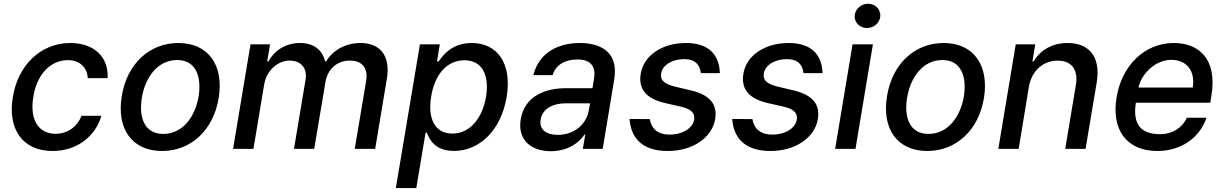

<svg xmlns="http://www.w3.org/2000/svg" viewBox="-20 -777 6395 1002"><path d="M254.3 11C382.8 11 478.3 -66.4 509.2 -172.6H405.5C382.1 -113.6 330.6 -78.8 269.9 -78.8C179.7 -78.8 133.9 -153.8 154.1 -272.7C172.6 -389.6 244.3 -463.1 333.5 -463.1C400.9 -463.1 435.4 -420.5 438.2 -369.3H541.5C547.9 -479.4 470.9 -552.6 346.9 -552.6C192.8 -552.6 73.5 -436.8 46.9 -270.2C19.2 -105.8 95.9 11 254.3 11Z M826 11C977.3 11 1094.1 -99.1 1121.4 -265.6C1149.1 -437.9 1066.4 -552.6 910.9 -552.6C758.9 -552.6 642 -442.5 615.4 -274.9C587.4 -103.7 669.7 11 826 11ZM720.2 -266C737.2 -372.9 802.2 -463.8 904.8 -463.8C1002.1 -463.8 1032.7 -377.5 1016.7 -274.9C998.9 -168 933.9 -78.1 832 -78.1C734 -78.1 703.5 -163.7 720.2 -266Z M1196.4 0H1302.6L1358.7 -336.3C1370.4 -409.4 1430.8 -460.9 1491.1 -460.9C1550.4 -460.9 1584.2 -421.9 1574.9 -362.6L1514.2 0H1619.7L1678.3 -347.7C1688.9 -414.1 1736.9 -460.9 1806.1 -460.9C1862.2 -460.9 1902.7 -430 1891 -355.8L1831.3 0H1937.9L1998.9 -365.8C2019.5 -490.4 1959.9 -552.6 1861.9 -552.6C1783 -552.6 1717.3 -515.3 1682.2 -456.7H1676.5C1662.6 -516.3 1617.5 -552.6 1545.8 -552.6C1473.7 -552.6 1414.1 -516.7 1381 -456.7H1374.3L1389.2 -545.5H1287.3Z M2045.8 204.5H2152.7L2201 -84.9H2207.4C2220.9 -50.1 2249.3 10.7 2349.1 10.7C2481.2 10.7 2594.8 -95.2 2624.3 -271.7C2653.1 -448.5 2573.5 -552.6 2442.1 -552.6C2340.2 -552.6 2293.3 -490.8 2269.5 -457H2260.7L2275.2 -545.5H2171.5ZM2230.1 -272.7C2248.2 -386.7 2311.1 -462.4 2404.1 -462.4C2499.6 -462.4 2533.7 -381 2516.7 -272.7C2497.9 -163.4 2435.4 -79.9 2340.9 -79.9C2249.3 -79.9 2211.3 -158 2230.1 -272.7Z M2854.8 12.1C2945 12.1 3003.2 -33.7 3030.2 -74.6H3034.4L3021.7 0H3125.4L3185.4 -362.2C3212 -521 3092.7 -552.6 3006 -552.6C2907.3 -552.6 2796.9 -513.8 2763.1 -384.9H2864C2878.2 -435 2924 -466.6 2995 -466.6C3063.2 -466.6 3089.8 -429.3 3080.3 -369L3072.1 -316.8H2934.3C2827.8 -316.8 2718.4 -277.7 2697.4 -154.1C2680 -47.2 2751.1 12.1 2854.8 12.1ZM2801.5 -152.7C2810.4 -209.5 2864.7 -237.9 2933.6 -237.9H3059.7L3051.8 -196.7C3039.8 -131.4 2979.4 -73.2 2891 -73.2C2831 -73.2 2793 -100.1 2801.5 -152.7Z M3637.4 -395.2H3736.9C3733 -497.9 3672.6 -552.6 3559.3 -552.6C3437.1 -552.6 3339.8 -488.6 3323.9 -393.1C3310.4 -314.6 3350.1 -262.8 3448.9 -239.7L3536.9 -219.5C3588.4 -207 3608 -185.7 3602.3 -152C3595.5 -109 3543 -74.2 3474.1 -74.6C3415.8 -74.6 3380.3 -101.9 3370.7 -155.5L3265.3 -156.2C3273.8 -43.7 3345.2 11 3465.6 11C3594.1 11 3696 -57.9 3712.4 -155.5C3725.1 -234 3683.2 -282 3586.6 -305L3502.8 -324.9C3445.7 -339.1 3424.4 -359 3430.4 -394.2C3437.1 -437.5 3488.6 -468.4 3549.7 -468.4C3612.2 -468.4 3633.2 -435.4 3637.4 -395.2Z M4173.3 -395.2H4272.7C4268.8 -497.9 4208.5 -552.6 4095.2 -552.6C3973 -552.6 3875.7 -488.6 3859.7 -393.1C3846.2 -314.6 3886 -262.8 3984.7 -239.7L4072.8 -219.5C4124.3 -207 4143.8 -185.7 4138.1 -152C4131.4 -109 4078.8 -74.2 4009.9 -74.6C3951.7 -74.6 3916.2 -101.9 3906.6 -155.5L3801.1 -156.2C3809.7 -43.7 3881 11 4001.4 11C4130 11 4231.9 -57.9 4248.2 -155.5C4261 -234 4219.1 -282 4122.5 -305L4038.7 -324.9C3981.5 -339.1 3960.2 -359 3966.3 -394.2C3973 -437.5 4024.5 -468.4 4085.6 -468.4C4148.1 -468.4 4169 -435.4 4173.3 -395.2Z M4338.4 0H4444.6L4535.5 -545.5H4429.3ZM4440.3 -693.9C4438.6 -659.1 4467.7 -630.7 4504.3 -630.7C4541.2 -630.7 4572.8 -659.1 4574.2 -693.9C4576 -729 4546.9 -757.5 4510.3 -757.5C4473.4 -757.5 4441.8 -729 4440.3 -693.9Z M4819.6 11C4970.9 11 5087.7 -99.1 5115.1 -265.6C5142.8 -437.9 5060 -552.6 4904.5 -552.6C4752.5 -552.6 4635.7 -442.5 4609 -274.9C4581 -103.7 4663.4 11 4819.6 11ZM4713.8 -266C4730.8 -372.9 4795.8 -463.8 4898.4 -463.8C4995.7 -463.8 5026.3 -377.5 5010.3 -274.9C4992.5 -168 4927.6 -78.1 4825.6 -78.1C4727.6 -78.1 4697.1 -163.7 4713.8 -266Z M5349.4 -323.9C5365.1 -410.9 5425.8 -460.6 5500 -460.6C5572.4 -460.6 5608 -413 5594.8 -334.2L5539.1 0H5645.2L5703.5 -346.9C5725.9 -482.2 5662.3 -552.6 5551.8 -552.6C5469.8 -552.6 5409.1 -514.9 5374.6 -456.7H5367.9L5382.8 -545.5H5280.9L5190 0H5296.2Z M6020.2 11C6148.1 11 6243.3 -62.5 6276.3 -162.6H6173.7C6149.5 -108.7 6096.9 -76.7 6035.9 -76.7C5940 -76.7 5889.2 -121.1 5907.7 -240.8H6296.2L6302.2 -278.4C6334.2 -475.9 6230.5 -552.6 6106.2 -552.6C5954.5 -552.6 5834.9 -436.8 5807.2 -269.2C5778.8 -99.8 5859.4 11 6020.2 11ZM5921.5 -320.3C5936.4 -392 6009.9 -464.8 6092.7 -464.8C6175.1 -464.8 6218.8 -403.8 6204.5 -320.3Z"/></svg>

Font: Margiela Sans Medium
Style: Italic
Weight: 500
Italic angle: -9.39999°
Designer: Stefan Endress, Andreas Faust
Version: Version 1.100;FEAKit 1.0